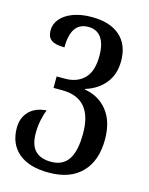

<svg xmlns="http://www.w3.org/2000/svg" viewBox="-118 -621 727 938"><g transform="rotate(15 245.0 -152.5)"><path d="M14 71Q14 20 45 -12.5Q76 -45 133 -49Q123 -26 116.5 6Q110 38 110 72Q110 131 137 159.5Q164 188 218 188Q277 188 305.5 145.5Q334 103 334 14Q334 -164 180 -164H137V-222H181Q240 -222 276.5 -258Q313 -294 313 -373Q313 -433 290.5 -464.5Q268 -496 225 -496Q137 -496 137 -369Q90 -369 70 -384Q50 -399 50 -432Q50 -464 71.5 -490Q93 -516 133.5 -531.5Q174 -547 229 -547Q321 -547 371.5 -502.5Q422 -458 422 -376Q422 -308 385.5 -263Q349 -218 287 -199V-196Q359 -184 402 -130Q445 -76 445 15Q445 122 387 182Q329 242 221 242Q120 242 67 196.5Q14 151 14 71Z"/></g></svg>

Font: Noto Serif Georgian Medium Narrow
Style: Regular
Weight: 500
Width: 4
Designer: Monotype Design team
Foundry: Monotype Imaging Inc.
Version: Version 1.000